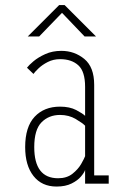

<svg xmlns="http://www.w3.org/2000/svg" viewBox="-20 -708 490 740"><path d="M198 11Q141 11 109 -29.8Q77 -70.5 77 -141Q77 -219 113.5 -258Q150 -297 211.5 -297Q248.5 -297 273.8 -283.8Q299 -270.5 308 -261.5V-373Q308 -432.5 282 -456.2Q256 -480 211.5 -480Q185.5 -480 164 -469Q142.5 -458 128.2 -444.2Q114 -430.5 109 -423L84 -447Q91 -456.5 109 -471.8Q127 -487 154.5 -499.5Q182 -512 216.5 -512Q267 -512 305 -480.8Q343 -449.5 343 -381V-32H399V0H308V-53Q305 -43 292.2 -27.8Q279.5 -12.5 256 -0.8Q232.5 11 198 11ZM204 -21Q237.5 -21 259.2 -38.2Q281 -55.5 292.8 -76Q304.5 -96.5 308 -106V-223.5Q298.5 -233.5 272 -249.2Q245.5 -265 211.5 -265Q168 -265 140 -236.5Q112 -208 112 -141Q112 -21 204 -21ZM87 -567.5 208 -688.5H229L350 -567.5H306L219 -658.5L131 -567.5Z"/></svg>

Font: Trispace Condensed Thin
Style: Regular
Weight: 100
Width: 3
Designer: Tyler Finck
Foundry: Etcetera Type Company
Version: Version 1.210; ttfautohint (v1.8.3)